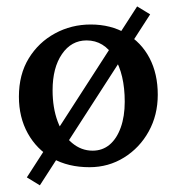

<svg xmlns="http://www.w3.org/2000/svg" viewBox="-20 -506 544 590"><path d="M254.9 7.8Q189.5 7.8 141.1 -19.5Q92.8 -46.9 65.4 -96.2Q38.1 -145.5 38.1 -209Q38.1 -277.3 68.4 -326.7Q98.6 -376 148.9 -403.3Q199.2 -430.7 258.8 -430.7Q320.3 -430.7 367.2 -403.3Q414.1 -376 439.5 -327.6Q464.8 -279.3 464.8 -214.8Q464.8 -152.3 437 -102.1Q409.2 -51.8 361.3 -22Q313.5 7.8 254.9 7.8ZM264.6 -43Q294.9 -43 316.9 -61.5Q338.9 -80.1 351.1 -114.3Q363.3 -148.4 363.3 -193.4Q363.3 -277.3 331.5 -329.6Q299.8 -381.8 246.1 -381.8Q199.2 -381.8 170.4 -339.8Q141.6 -297.9 141.6 -228.5Q141.6 -174.8 157.2 -132.8Q172.9 -90.8 201.2 -66.9Q229.5 -43 264.6 -43ZM102.5 63.5 62.5 39.1 401.4 -486.3 441.4 -461.9Z"/></svg>

Font: Crimson Pro Medium
Style: Regular
Weight: 500
Designer: Jacques Le Bailly
Foundry: Baron von Fonthausen
Version: Version 1.003